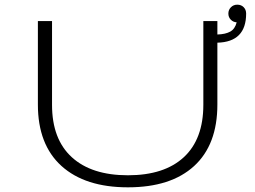

<svg xmlns="http://www.w3.org/2000/svg" viewBox="-20 -790 1090 821"><path d="M527 11Q344 11 243 -80.2Q142 -171.5 142 -343V-700H202.5V-341.5Q202.5 -195 287 -117.8Q371.5 -40.5 527 -40.5Q682.5 -40.5 766 -117.8Q849.5 -195 849.5 -342V-700H909.5V-642.5Q944.5 -643.5 964.8 -655Q985 -666.5 992 -694.5Q977 -695.5 966.8 -706Q956.5 -716.5 956.5 -732Q956.5 -748 967.5 -759Q978.5 -770 994.5 -770Q1011.5 -770 1022 -759.2Q1032.5 -748.5 1032.5 -732Q1032.5 -610.5 909.5 -607.5V-343Q909.5 -171 810 -80Q710.5 11 527 11Z"/></svg>

Font: League Mono Extended UltraLight
Style: Regular
Weight: 200
Width: 9
Designer: Tyler Finck
Foundry: The League of Moveable Type / Tyler Finck
Version: Version 2.210